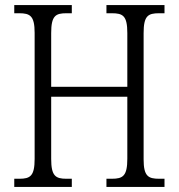

<svg xmlns="http://www.w3.org/2000/svg" viewBox="-20 -734 701 754"><path d="M36 0H262V-32H241C198 -32 181 -43 181 -110V-354H480V-111C480 -43 463 -32 419 -32H398V0H626V-32H605C562 -32 544 -42 544 -108V-604C544 -672 561 -682 605 -682H626V-714H398V-682H419C463 -682 480 -672 480 -604V-393H181V-604C181 -672 198 -682 241 -682H262V-714H36V-682H55C98 -682 116 -672 116 -605V-110C116 -43 99 -32 56 -32H36Z"/></svg>

Font: Noto Serif Thai Condensed Light
Style: Regular
Weight: 300
Width: 3
Designer: Monotype Design Team
Foundry: Monotype Imaging Inc.
Version: Version 2.002